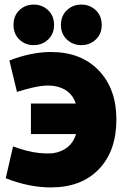

<svg xmlns="http://www.w3.org/2000/svg" viewBox="-20 -785 548 838"><path d="M312 -200H115V-333H311Q289 -399 214 -410Q190 -413 163 -410Q126 -406 54 -384L21 -521Q117 -558 202 -558Q334 -558 411 -477.5Q488 -397 488 -264Q488 -126 411.5 -46.5Q335 33 202 33Q107 33 5 -7L37 -146Q101 -122 153 -117Q182 -114 210 -116Q290 -128 312 -200ZM216 -676Q216 -637 190 -612.5Q164 -588 127 -588Q90 -588 64.5 -612.5Q39 -637 39 -676Q39 -716 64.5 -740.5Q90 -765 127 -765Q164 -765 190 -740.5Q216 -716 216 -676ZM424 -676Q424 -637 398 -612.5Q372 -588 335 -588Q298 -588 272 -612.5Q246 -637 246 -676Q246 -716 272 -740.5Q298 -765 335 -765Q372 -765 398 -740.5Q424 -716 424 -676Z"/></svg>

Font: Repo
Style: ExtraBold
Weight: 800
Designer: Stefan Peev
Foundry: Context Ltd
Version: Version 001.000